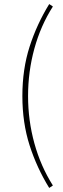

<svg xmlns="http://www.w3.org/2000/svg" viewBox="-20 -750 310 944"><path d="M222 174Q161 75 125.5 -35.5Q90 -146 90 -278Q90 -410 125.5 -520.5Q161 -631 222 -730L240 -718Q180 -624 149 -511Q118 -398 118 -278Q118 -158 149 -45.5Q180 67 240 162Z"/></svg>

Font: Source Sans 3 ExtraLight ExtraLight
Style: Regular
Weight: 250
Version: Version 3.052;hotconv 1.1.0;makeotfexe 2.6.0